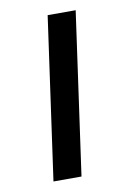

<svg xmlns="http://www.w3.org/2000/svg" viewBox="-67 -570 413 614"><g transform="rotate(-10 139.5 -263.5)"><path d="M148 0H57L131 -527H222Z"/></g></svg>

Font: Fira Sans
Style: Italic
Weight: 400
Italic angle: -8°
Designer: bBox Type GmbH & Carrois Corporate GbR & Edenspiekermann AG
Foundry: bBox Type GmbH & Carrois Corporate GbR & Edenspiekermann AG
Version: Version 4.301